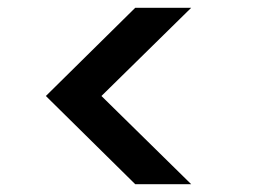

<svg xmlns="http://www.w3.org/2000/svg" viewBox="-20 -608 652 494"><path d="M472 -134 241 -361 472 -588H328L98 -361L328 -134Z"/></svg>

Font: Malmofest Medium
Style: Regular
Weight: 500
Designer: Jonny Pinhorn (Poppins), Kolossal
Version: Version 1.004;Glyphs 3.1.2 (3151)